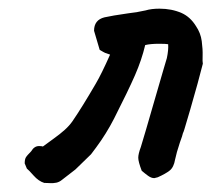

<svg xmlns="http://www.w3.org/2000/svg" viewBox="-20 -410 488 443"><path d="M448 -263Q438 -223 419 -157.5Q400 -92 403 -106Q401 -97 395 -81Q387 -57 384 -42Q381 -24 371.5 -16.5Q362 -9 344 -1L336 1Q329 1 321.5 -4.5Q314 -10 307 -16Q299 -37 299 -46Q299 -55 305 -71Q316 -107 331 -159.5Q346 -212 357 -249L365 -276Q369 -295 368 -308Q363 -309 347 -309Q327 -309 315 -306Q307 -272 291.5 -236.5Q276 -201 243 -136Q225 -101 202 -70L190 -54L154 -19L123 5Q117 10 110 11.5Q103 13 95 12.5Q87 12 82 12Q69 8 57.5 -5Q46 -18 42 -21L37 -33Q37 -42 39.5 -46.5Q42 -51 52 -61Q59 -73 70 -73Q76 -73 79 -72Q87 -78 103 -89.5Q119 -101 129.5 -110.5Q140 -120 147 -130Q169 -162 201 -217Q214 -239 234 -284Q225 -287 222.5 -288Q220 -289 210 -295L197 -339Q197 -364 221 -370Q239 -374 274 -379Q299 -382 316 -386Q329 -390 348 -390Q376 -390 399 -380Q419 -371 432 -350Q443 -334 445.5 -315Q448 -296 447.5 -281.5Q447 -267 448 -263Z"/></svg>

Font: Caveat
Style: Bold
Weight: 700
Designer: Pablo Impallari
Foundry: Pablo Impallari
Version: Version 1.500; ttfautohint (v1.6)